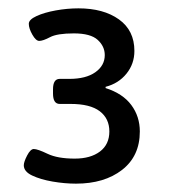

<svg xmlns="http://www.w3.org/2000/svg" viewBox="-20 -784 410 460"><path d="M162 -344Q135 -344 106 -349Q77 -354 57 -363.5Q37 -373 37 -388Q37 -396 45 -411.5Q53 -427 61 -427Q70 -427 94 -415.5Q118 -404 159 -404Q197 -404 219.5 -421Q242 -438 242 -469Q242 -500 219 -517.5Q196 -535 149 -535H123Q107 -535 107 -560V-570Q107 -595 123 -595H146Q186 -595 208.5 -611Q231 -627 231 -652Q231 -673 214 -688.5Q197 -704 157 -704Q117 -704 100 -695Q83 -686 74 -686Q66 -686 57.5 -701Q49 -716 49 -727Q49 -737 67.5 -745.5Q86 -754 113.5 -759Q141 -764 168 -764Q228 -764 265 -737.5Q302 -711 302 -662Q302 -631 283 -607.5Q264 -584 233 -576V-573Q274 -560 294.5 -532.5Q315 -505 315 -469Q315 -410 272.5 -377Q230 -344 162 -344Z"/></svg>

Font: Asap Expanded SemiBold
Style: Regular
Weight: 600
Width: 7
Designer: Pablo Cosgaya
Foundry: Omnibus-Type
Version: Version 3.001; ttfautohint (v1.8.4.7-5d5b)